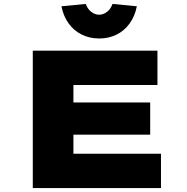

<svg xmlns="http://www.w3.org/2000/svg" viewBox="-20 -958 955 978"><path d="M147 0V-700H782V-525H354V-175H800V0ZM258 -272V-436H745V-272ZM485 -762Q437 -762 397 -781.5Q357 -801 330 -838Q303 -875 293 -926L417 -938Q426 -912 445 -897.5Q464 -883 485 -883Q506 -883 525 -897.5Q544 -912 553 -938L677 -926Q667 -875 640 -838Q613 -801 573.5 -781.5Q534 -762 485 -762Z"/></svg>

Font: Lexend Tera Black
Style: Regular
Weight: 900
Version: Version 1.007